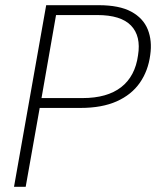

<svg xmlns="http://www.w3.org/2000/svg" viewBox="-20 -720 602 740"><path d="M34 0 158 -700H360Q440 -700 486 -675Q532 -650 549.5 -606.5Q567 -563 559 -508Q551 -447 519 -401Q487 -355 430 -329.5Q373 -304 290 -304H133L79 0ZM140 -342H298Q393 -342 447 -384Q501 -426 512 -507Q524 -581 485 -621.5Q446 -662 355 -662H196Z"/></svg>

Font: DM Sans 12pt ExtraLight
Style: Italic
Weight: 250
Italic angle: -10°
Version: Version 4.004;gftools[0.9.30]